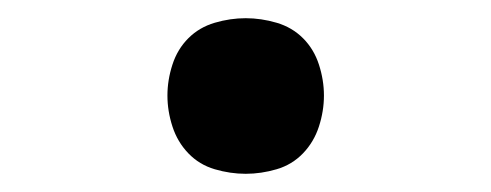

<svg xmlns="http://www.w3.org/2000/svg" viewBox="-20 -183 540 211"><path d="M250 8Q233 8 216 3Q199 -2 187 -14.5Q175 -27 169.5 -44Q164 -61 164 -78Q164 -95 169.5 -112Q175 -129 187 -141Q199 -153 216 -158Q233 -163 250 -163Q267 -163 284 -158Q301 -153 313 -141Q325 -129 330.5 -112Q336 -95 336 -78Q336 -61 330.5 -44Q325 -27 313 -14.5Q301 -2 284 3Q267 8 250 8Z"/></svg>

Font: Iosevka Fixed Medium
Style: Regular
Weight: 500
Monospace: yes
Designer: Belleve Invis
Foundry: Belleve Invis
Version: Version 32.3.0